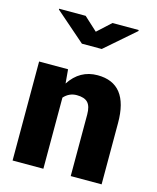

<svg xmlns="http://www.w3.org/2000/svg" viewBox="-111 -814 730 891"><g transform="rotate(15 254.0 -368.0)"><path d="M35.2 -475.6H174.3L180.2 -408.7Q229.5 -484.4 314.5 -484.4Q462.9 -484.4 462.9 -294.9V0H314.5V-295.4Q314.5 -335.4 298.1 -352.8Q281.7 -370.1 245.1 -370.1Q208.5 -370.1 183.1 -341.8V0H35.2ZM443.8 -736.3V-731.4L300.8 -606.9H205.6L61.5 -732.4V-736.3H189L253.4 -677.2L317.9 -736.3Z"/></g></svg>

Font: Yantramanav Black
Style: Regular
Weight: 900
Version: Version 1.001;PS 1.0;hotconv 1.0.72;makeotf.lib2.5.5900; ttf